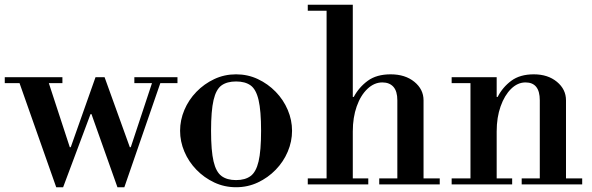

<svg xmlns="http://www.w3.org/2000/svg" viewBox="-32 -774 2484 806"><path d="M204 12 50 -425H-12V-450H230V-425H173L261 -156H265L369 -450H407L513 -156H517L606 -425H532V-450H713V-425H641L490 12H461L352 -295H348L233 12Z M959 12Q910 12 867.5 -8Q825 -28 792.5 -61.5Q760 -95 742 -137.5Q724 -180 724 -225Q724 -270 742 -312.5Q760 -355 792.5 -388.5Q825 -422 867.5 -442Q910 -462 959 -462Q1008 -462 1050.5 -442Q1093 -422 1125.5 -388.5Q1158 -355 1176 -312.5Q1194 -270 1194 -225Q1194 -180 1176 -137.5Q1158 -95 1125.5 -61.5Q1093 -28 1050.5 -8Q1008 12 959 12ZM959 -18Q997 -18 1020 -35Q1043 -52 1053.5 -96.5Q1064 -141 1064 -225Q1064 -309 1053.5 -354Q1043 -399 1020 -415.5Q997 -432 959 -432Q921 -432 898 -415.5Q875 -399 864.5 -354Q854 -309 854 -225Q854 -141 864.5 -96.5Q875 -52 898 -35Q921 -18 959 -18Z M1636 -15V-353Q1636 -391 1619.5 -409.5Q1603 -428 1573 -428Q1539 -428 1510.5 -401Q1482 -374 1465.5 -327.5Q1449 -281 1449 -222L1429 -367H1453Q1475 -408 1512 -435Q1549 -462 1608 -462Q1669 -462 1707.5 -430.5Q1746 -399 1746 -353V-15ZM1260 0V-25H1514V0ZM1560 0V-25H1814V0ZM1339 -15V-738H1449V-15ZM1260 -729V-754H1449V-729Z M2234 -15V-353Q2234 -428 2174 -428Q2141 -428 2113.5 -401Q2086 -374 2069.5 -327.5Q2053 -281 2053 -222L2033 -367H2057Q2078 -408 2114.5 -435Q2151 -462 2209 -462Q2268 -462 2306 -430.5Q2344 -399 2344 -353V-15ZM1864 0V-25H2118V0ZM1943 -15V-434H2053V-15ZM2158 0V-25H2412V0ZM1864 -425V-450H2053V-425Z"/></svg>

Font: Libre Bodoni
Style: Regular
Weight: 400
Designer: Pablo Impallari, Rodrigo Fuenzalida
Foundry: Impallari Type
Version: Version 2.005;gftools[0.9.23]